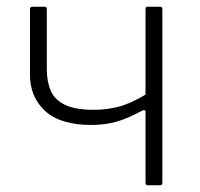

<svg xmlns="http://www.w3.org/2000/svg" viewBox="-20 -550 594 570"><path d="M419 0Q415 0 413.5 -2Q412 -4 412 -7V-219Q412 -225 403 -222Q357 -197 323 -188Q289 -179 252 -179Q159 -179 114 -220.5Q69 -262 69 -328V-523Q69 -530 76 -530H112Q115 -530 117 -528.5Q119 -527 119 -523V-344Q119 -307 131 -280Q143 -253 173.5 -238.5Q204 -224 259 -224Q294 -224 329.5 -232.5Q365 -241 412 -269V-523Q412 -530 418 -530H455Q462 -530 462 -523V-7Q462 0 454 0Z"/></svg>

Font: Libre Franklin ExtraLight
Style: Regular
Weight: 250
Designer: Pablo Impallari, Rodrigo Fuenzalida, Nhung Nguyen
Foundry: Impallari Type
Version: Version 3.000